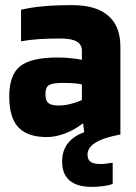

<svg xmlns="http://www.w3.org/2000/svg" viewBox="-20 -524 530 748"><path d="M163 10Q87 10 51.5 -28Q16 -66 16 -148Q16 -232 58.5 -266Q101 -300 205 -300Q229 -300 254.5 -297.5Q280 -295 299 -291V-327Q299 -351 278.5 -362.5Q258 -374 216 -374Q168 -374 130.5 -371.5Q93 -369 62 -363V-486Q99 -495 148 -499.5Q197 -504 262 -504Q354 -504 401.5 -463Q449 -422 449 -342V0Q384 12 352.5 31.5Q321 51 321 78Q321 98 333 106.5Q345 115 373 115Q382 115 394 113.5Q406 112 419 110V193Q400 199 379.5 201.5Q359 204 337 204Q280 204 251 179Q222 154 222 105Q222 64 243.5 35.5Q265 7 308 -9L304 -42H301Q270 -18 233 -4Q196 10 163 10ZM225 -201Q185 -201 171 -192.5Q157 -184 157 -157Q157 -132 168.5 -122.5Q180 -113 209 -113Q231 -113 255 -119Q279 -125 299 -134V-195Q287 -198 269 -199.5Q251 -201 225 -201Z"/></svg>

Font: Blinker
Style: Bold
Weight: 700
Designer: Juergen Huber
Foundry: supertype
Version: Version 1.015;PS 1.15;hotconv 1.0.88;makeotf.lib2.5.647800; 